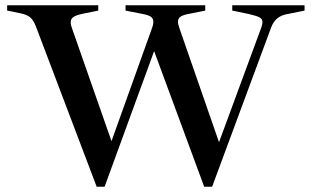

<svg xmlns="http://www.w3.org/2000/svg" viewBox="-20 -693 1176 725"><path d="M116 -592Q107 -616 94.5 -627Q82 -638 56 -643L7 -653V-673H351V-653L292 -641Q268 -636 257.5 -629Q247 -622 247 -609Q247 -598 253 -583L401 -160L553 -584Q559 -599 559 -610Q559 -623 550 -629.5Q541 -636 520 -640L454 -653V-673H755V-653L690 -640Q670 -636 661 -629.5Q652 -623 652 -611Q652 -602 658 -585L807 -156L967 -590Q971 -601 971 -610Q971 -621 960.5 -627Q950 -633 920 -640L857 -653V-673H1130V-653L1071 -641Q1044 -637 1028 -624.5Q1012 -612 1003 -587L781 12H751L562 -500L375 12H345Z"/></svg>

Font: Ibarra Real Nova SemiBold
Style: Regular
Weight: 600
Designer: Jose Maria Ribagorda & Octavio Pardo
Foundry: Jose Maria Ribagorda
Version: Version 1.014